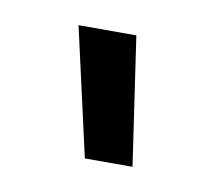

<svg xmlns="http://www.w3.org/2000/svg" viewBox="-36 -693 266 242"><g transform="rotate(10 97.0 -572.0)"><path d="M122 -654 146 -490H85L48 -654Z"/></g></svg>

Font: BM HANNA Air
Style: Regular
Weight: 400
Designer: Woowa Brothers : Cheoljun Lim; Soyoung Lee; Taehyun Cha; Byungsun Park; Minjin Kim; Hyesun Chae; Myungsoo Han; Bongjin K
Foundry: Sandoll Communications Inc.
Version: Version 1.000;PS 1;hotconv 16.6.51;makeotf.lib2.5.65220